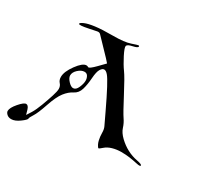

<svg xmlns="http://www.w3.org/2000/svg" viewBox="-267 -733 1078 1048"><g transform="rotate(30 271.5 -209.5)"><path d="M661.1 4.4Q661.1 12.2 635.3 6.3Q609.4 0.5 584.7 -2.9Q560.1 -6.3 532 -6.3Q503.9 -6.3 477.5 1.2Q451.2 8.8 434.6 23.7Q418 38.6 413.6 38.6Q412.1 38.6 411.6 38.1Q398.9 22.9 393.8 1Q388.7 -21 388.7 -43.9Q388.7 -66.9 381.3 -82L346.7 -154.8Q274.9 -306.6 251 -334Q237.8 -349.6 226.1 -349.6Q214.8 -349.6 204.6 -333.3Q194.3 -316.9 191.4 -275.1Q188.5 -233.4 179.2 -201.9Q169.9 -170.4 143.8 -157.5Q117.7 -144.5 95.5 -116Q73.2 -87.4 52.2 -25.4Q31.2 36.6 16.4 59.3Q1.5 82 1.5 89.6Q1.5 97.2 -27.1 118.2Q-55.7 139.2 -79.1 139.2Q-96.7 139.2 -107.2 129.2Q-117.7 119.1 -117.7 109.4Q-117.7 89.4 -90.3 57.6Q-63 25.9 -48.8 25.9Q-35.2 25.9 -27.8 49.8L-19.5 78.6L0 47.9Q14.2 24.4 28.8 -14.6Q43.5 -53.7 53.7 -85.9Q64 -118.2 64 -132.8Q64 -151.4 52.5 -163.8Q41 -176.3 41 -196.8Q41 -230 74.2 -275.4Q107.4 -320.8 130.9 -320.8Q137.2 -320.8 143.1 -316.9Q150.9 -312 186.5 -348.6L222.7 -385.7L202.1 -408.7L109.4 -505.4Q102.1 -513.2 88.9 -510.7L44.4 -501.5Q-18.1 -488.3 -18.1 -497.6Q-18.1 -503.9 2.9 -513.2Q23.9 -522.5 64.5 -527.8Q105 -533.2 175.8 -533.2Q246.6 -533.2 282.2 -545.4Q317.9 -557.6 321.8 -557.6Q327.1 -557.6 327.1 -552.7Q327.1 -543.5 296.9 -537.1Q266.6 -530.8 263.2 -520Q259.8 -509.3 281.7 -466.3Q303.7 -423.3 323.2 -396.7Q342.8 -370.1 388.7 -282.2Q434.6 -194.3 450 -172.4Q465.3 -150.4 473.4 -124.5Q481.4 -98.6 507.8 -73.2Q534.2 -47.9 564.9 -31.7Q595.7 -15.6 628.4 -9.5Q661.1 -3.4 661.1 4.4ZM168.5 -245.6Q168.5 -260.3 161.4 -272.7Q154.3 -285.2 139.6 -285.2Q120.1 -285.2 100.3 -267.1Q80.6 -249 80.6 -229Q80.6 -213.4 97.9 -194.8Q115.2 -176.3 128.9 -176.3Q146.5 -176.3 157.5 -201.4Q168.5 -226.6 168.5 -245.6Z"/></g></svg>

Font: Eadui
Style: Medium
Weight: 500
Designer: Peter S. Baker
Version: Version 1.1